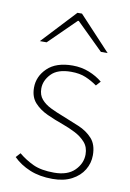

<svg xmlns="http://www.w3.org/2000/svg" viewBox="-84 -772 567 837"><g transform="rotate(10 200.0 -354.0)"><path d="M208 12Q151 12 107.5 -6Q64 -24 34 -54L52 -74Q82 -49 117.5 -32.5Q153 -16 210 -16Q270 -16 301 -47Q332 -78 332 -118Q332 -150 313.5 -171Q295 -192 267.5 -206Q240 -220 212 -230Q175 -243 140 -259Q105 -275 82.5 -300Q60 -325 60 -366Q60 -416 98.5 -453Q137 -490 210 -490Q249 -490 283 -476.5Q317 -463 342 -442L324 -422Q300 -439 273 -450.5Q246 -462 208 -462Q148 -462 120 -432.5Q92 -403 92 -368Q92 -339 108 -320.5Q124 -302 149.5 -289.5Q175 -277 204 -266Q242 -251 279 -235.5Q316 -220 340 -193.5Q364 -167 364 -120Q364 -85 346 -55Q328 -25 293 -6.5Q258 12 208 12ZM50 -570 190 -720H210L350 -570H320L202 -686H198L80 -570Z"/></g></svg>

Font: Mada ExtraLight
Style: Regular
Weight: 250
Designer: Khaled Hosny
Version: Version 1.5